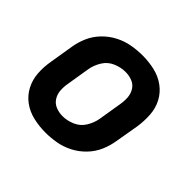

<svg xmlns="http://www.w3.org/2000/svg" viewBox="-137 -690 850 850"><g transform="rotate(45 288.0 -265.0)"><path d="M244 8Q277 8 311 2Q345 -4 377 -20.5Q409 -37 434.5 -63.5Q460 -90 474 -122.5Q488 -155 493 -188L512 -298Q518 -337 515.5 -375.5Q513 -414 496 -446Q479 -478 449.5 -499.5Q420 -521 383 -529.5Q346 -538 307 -538Q274 -538 240 -532Q206 -526 174 -509.5Q142 -493 116.5 -466.5Q91 -440 77 -407.5Q63 -375 58 -342L40 -232Q33 -193 35.5 -155Q38 -117 55 -84.5Q72 -52 101.5 -30.5Q131 -9 168.5 -0.5Q206 8 244 8ZM246 -97Q224 -97 204 -105Q184 -113 172.5 -131Q161 -149 159.5 -171Q158 -193 162 -215L180 -325Q185 -354 201.5 -381Q218 -408 247 -420.5Q276 -433 305 -433Q328 -433 348 -425Q368 -417 379 -399Q390 -381 391.5 -359.5Q393 -338 389 -315L371 -205Q366 -176 349.5 -149Q333 -122 304 -109.5Q275 -97 246 -97Z"/></g></svg>

Font: Iosevka Sparkle
Style: Bold Italic
Weight: 700
Italic angle: -9°
Designer: Belleve Invis
Foundry: Belleve Invis
Version: Version 4.5.0; ttfautohint (v1.8.3)